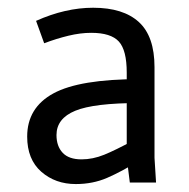

<svg xmlns="http://www.w3.org/2000/svg" viewBox="-20 -462 478 486"><path d="M210.9 -378.9Q183.6 -378.9 153.3 -371.6Q123 -364.3 91.8 -352.5L71.3 -409.2Q145.5 -442.4 215.8 -442.4Q292 -442.4 331.5 -406.2Q371.1 -370.1 371.1 -292V-62.5L375 0H308.6L300.8 -62.5V-278.3Q300.8 -335 280.8 -356.9Q260.7 -378.9 210.9 -378.9ZM123 -120.1Q123 -91.8 138.7 -75.2Q154.3 -58.6 186.5 -58.6Q214.8 -58.6 243.7 -70.3Q272.5 -82 317.4 -106.4L321.3 -108.4L336.9 -57.6Q335.9 -57.6 335 -56.6Q287.1 -27.3 251 -11.7Q214.8 3.9 171.9 3.9Q120.1 3.9 84.5 -27.3Q48.8 -58.6 48.8 -116.2Q48.8 -189.5 115.2 -225.6Q181.6 -261.7 333 -261.7V-201.2Q217.8 -201.2 170.4 -181.6Q123 -162.1 123 -120.1Z"/></svg>

Font: Sudo Var
Style: Regular
Weight: 400
Monospace: yes
Designer: Jens Kutilek
Foundry: Jens Kutilek
Version: Version 0.065;FEAKit 1.0